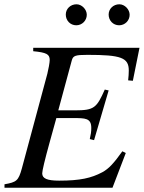

<svg xmlns="http://www.w3.org/2000/svg" viewBox="-20 -876 671 896"><path d="M631 -653H135V-637C197 -631 212 -623 212 -596C212 -584 206 -552 201 -532L82 -90C66 -32 57 -26 1 -16V0H505L567 -162L551 -170C513 -117 489 -89 457 -72C406 -45 354 -33 256 -33C200 -33 177 -43 177 -67C177 -79 189 -130 212 -213L243 -325H321C378 -325 406 -325 406 -279C406 -261 404 -249 399 -227L419 -222L487 -454L469 -458C431 -373 420 -361 330 -361H252L315 -594C321 -616 331 -620 388 -620C545 -620 581 -607 581 -547C581 -534 580 -518 578 -501L600 -499ZM385 -807C385 -832 362 -856 337 -856C309 -856 287 -835 287 -808C287 -780 308 -758 336 -758C363 -758 385 -780 385 -807ZM585 -807C585 -832 562 -856 537 -856C509 -856 487 -835 487 -808C487 -780 508 -758 536 -758C563 -758 585 -780 585 -807Z"/></svg>

Font: XITS
Style: Italic
Weight: 400
Italic angle: -16.33°
Designer: MicroPress Inc., with final additions and corrections provided by Coen Hoffman, Elsevier (retired)
Version: Version 1.302